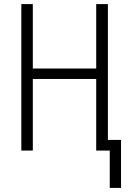

<svg xmlns="http://www.w3.org/2000/svg" viewBox="-20 -734 636 936"><path d="M515 0H449V-349H140V0H84V-714H140V-400H449V-714H506V-52H570V182H515Z"/></svg>

Font: Noto Sans Display Light Narrow
Style: Regular
Weight: 300
Width: 4
Designer: Monotype Design team
Foundry: Monotype Imaging Inc.
Version: Version 1.000